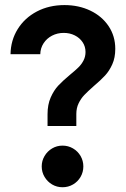

<svg xmlns="http://www.w3.org/2000/svg" viewBox="-20 -748 508 775"><path d="M262.7 -446.3Q284.2 -463.9 296.6 -476.1Q309.1 -488.3 317.1 -503.9Q325.2 -519.5 325.2 -538.1Q325.2 -560.1 313.5 -577.6Q301.8 -595.2 281.7 -605.2Q261.7 -615.2 237.3 -615.2Q211.4 -615.2 189.9 -604Q168.5 -592.8 155.8 -573.2Q143.1 -553.7 142.6 -529.3H22.5Q23.4 -585.4 51.5 -630.6Q79.6 -675.8 128.9 -701.7Q178.2 -727.5 240.2 -727.5Q297.9 -727.5 344.7 -705.1Q391.6 -682.6 418.5 -642.3Q445.3 -602.1 445.3 -550.8Q445.3 -515.1 433.3 -488.5Q421.4 -461.9 404.3 -443.4Q387.2 -424.8 358.4 -400.4Q333.5 -378.4 320.1 -364.3Q306.6 -350.1 297.4 -331.1Q288.1 -312 288.1 -288.1V-239.3H171.9V-287.1Q171.9 -325.7 184.6 -354.5Q197.3 -383.3 215.3 -402.6Q233.4 -421.9 262.7 -446.3ZM148.4 -76.2Q148.4 -99.1 159.9 -118.4Q171.4 -137.7 190.4 -148.9Q209.5 -160.2 232.4 -160.2Q255.4 -160.2 274.7 -148.9Q293.9 -137.7 305.2 -118.4Q316.4 -99.1 316.4 -76.2Q316.4 -53.2 305.2 -33.9Q293.9 -14.6 274.7 -3.4Q255.4 7.8 232.4 7.8Q209.5 7.8 190.4 -3.4Q171.4 -14.6 159.9 -33.9Q148.4 -53.2 148.4 -76.2Z"/></svg>

Font: Reddit Sans Vanilla
Style: Bold
Weight: 700
Designer: Stephen Hutchings
Foundry: Reddit
Version: Version 1.013